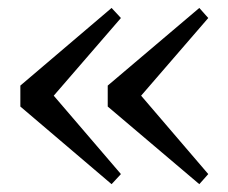

<svg xmlns="http://www.w3.org/2000/svg" viewBox="-20 -518 574 483"><path d="M284.2 -472.7 115.2 -277.3 284.2 -80.1 260.7 -54.7 31.2 -250V-302.7L260.7 -498ZM503.9 -472.7 335 -277.3 503.9 -80.1 481.4 -54.7 251 -250V-302.7L481.4 -498Z"/></svg>

Font: GenYoMin TW TTF Medium
Style: Regular
Weight: 500
Version: Version 1.300